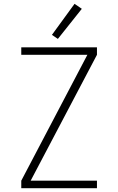

<svg xmlns="http://www.w3.org/2000/svg" viewBox="-20 -982 616 1002"><path d="M91 0H486V-39H140L486 -696V-735H91V-696H436L91 -39ZM282 -779 407 -936 369 -962 251 -800Z"/></svg>

Font: Iosevka Sparkle Extralight
Style: Regular
Weight: 200
Designer: Belleve Invis
Foundry: Belleve Invis
Version: Version 4.5.0; ttfautohint (v1.8.3)